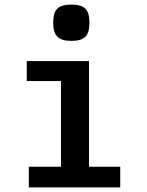

<svg xmlns="http://www.w3.org/2000/svg" viewBox="-20 -816 640 836"><path d="M211.5 -717Q211.5 -760.5 229.5 -778.2Q247.5 -796 290.5 -796Q334 -796 351.8 -778.2Q369.5 -760.5 369.5 -717Q369.5 -674 351.8 -656Q334 -638 290.5 -638Q248 -638 229.8 -656.2Q211.5 -674.5 211.5 -717ZM367.5 -550V-90H503.5V0H105.5V-90H245.5V-463H96.5V-550Z"/></svg>

Font: JuliaMono Latin
Style: Bold
Weight: 700
Monospace: yes
Designer: cormullion
Foundry: corm
Version: Version 0.038; ttfautohint (v1.8)